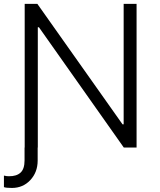

<svg xmlns="http://www.w3.org/2000/svg" viewBox="-33 -747 808 972"><path d="M91.3 0H92V-727.3H156.2L587.4 -117.5H593V-727.3H658.4V0H593.8L164.1 -609H158.4V0H157.7V66.8Q157.3 125.4 120.2 165Q83.1 204.5 27.3 204.5Q-2.5 204.5 -13.1 200.3V142H-12.8Q2.1 145.6 12.4 145.2Q50.4 145.6 70.8 127.1Q91.3 108.7 91.3 65Z"/></svg>

Font: Inter Light BETA
Style: Regular
Weight: 300
Designer: Rasmus Andersson
Foundry: rsms
Version: Version 3.011;git-f93a4a705